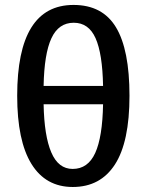

<svg xmlns="http://www.w3.org/2000/svg" viewBox="-20 -744 591 774"><path d="M502 -357.9Q502 -171.9 443.4 -81.1Q384.8 9.8 273.4 9.8Q164.1 9.8 106.7 -83.3Q49.3 -176.3 49.3 -357.9Q49.3 -724.1 276.4 -724.1Q393.1 -724.1 447.5 -634Q502 -543.9 502 -357.9ZM277.3 -652.3Q216.3 -652.3 187.3 -589.8Q158.2 -527.3 155.8 -397.5H395.5Q393.1 -527.8 365.2 -590.1Q337.4 -652.3 277.3 -652.3ZM272.9 -63Q334.5 -63 363.8 -127.2Q393.1 -191.4 395.5 -323.7H155.8Q158.2 -196.3 186.8 -129.6Q215.3 -63 272.9 -63Z"/></svg>

Font: Arimo Medium
Style: Regular
Weight: 500
Designer: Steve Matteson
Foundry: Monotype Imaging Inc.
Version: Version 1.33